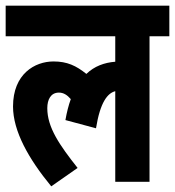

<svg xmlns="http://www.w3.org/2000/svg" viewBox="-20 -642 618 678"><path d="M0 -514H387V-424C348 -421 313 -408 285 -381C249 -410 217 -425 169 -425C103 -425 26 -381 26 -266C26 -179 81 -81 161 16L254 -49C190 -130 147 -192 147 -260C147 -290 159 -315 188 -315C204 -315 217 -307 230 -292C222 -270 216 -246 211 -218L319 -189C334 -282 360 -313 387 -320V0H508V-514H578V-622H0Z"/></svg>

Font: Noto Sans ExtraCondensed
Style: Bold Italic
Weight: 700
Width: 2
Italic angle: -12°
Designer: Monotype Design Team
Foundry: Monotype Imaging Inc.
Version: Version 2.013